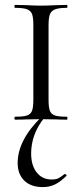

<svg xmlns="http://www.w3.org/2000/svg" viewBox="-20 -488 333 783"><path d="M253 -12Q255 -12 255 -6Q255 0 253 0Q225 0 209 -1L146 -2L87 -1Q70 0 41 0Q39 0 39 -6Q39 -12 41 -12Q75 -12 90 -17Q105 -22 110.5 -36Q116 -50 116 -81V-387Q116 -417 110.5 -431Q105 -445 89.5 -450.5Q74 -456 41 -456Q39 -456 39 -462Q39 -468 41 -468L87 -467Q123 -465 146 -465Q172 -465 210 -467L253 -468Q255 -468 255 -462Q255 -456 253 -456Q221 -456 205 -450Q189 -444 183.5 -429.5Q178 -415 178 -385V-81Q178 -50 183.5 -36Q189 -22 204 -17Q219 -12 253 -12ZM52 177Q52 83 150 -12L160 -7Q107 60 107 138Q107 186 129.5 215Q152 244 191 244Q208 244 218 239Q228 234 243 222H245Q248 222 250.5 225Q253 228 250 230Q226 254 203.5 264.5Q181 275 155 275Q106 275 79 248.5Q52 222 52 177Z"/></svg>

Font: Cormorant SC
Style: Regular
Weight: 400
Designer: Christian Thalmann (Catharsis Fonts)
Foundry: Catharsis Fonts
Version: Version 4.000